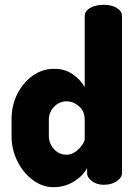

<svg xmlns="http://www.w3.org/2000/svg" viewBox="-20 -768 573 798"><path d="M202 10Q156 10 116 -20Q76 -50 52 -98.5Q28 -147 28 -202V-272Q28 -330 52 -377.5Q76 -425 116 -453.5Q156 -482 205 -482Q251 -482 283.5 -458.5Q316 -435 332 -406V-701Q332 -722 355 -735Q378 -748 411 -748Q444 -748 465.5 -735Q487 -722 487 -701V-48Q487 -30 465.5 -15Q444 0 411 0Q383 0 362.5 -15Q342 -30 342 -48V-70Q327 -39 288.5 -14.5Q250 10 202 10ZM255 -125Q277 -125 294 -137.5Q311 -150 321.5 -165.5Q332 -181 332 -189V-272Q332 -296 320.5 -312.5Q309 -329 291.5 -338Q274 -347 256 -347Q236 -347 219 -336Q202 -325 192.5 -308Q183 -291 183 -272V-202Q183 -183 192.5 -165Q202 -147 218.5 -136Q235 -125 255 -125Z"/></svg>

Font: Dosis ExtraLight ExtraBold
Style: Regular
Weight: 800
Version: Version 3.001; ttfautohint (v1.8.2)